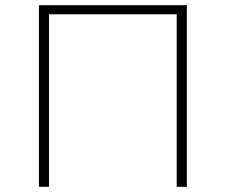

<svg xmlns="http://www.w3.org/2000/svg" viewBox="-20 -720 870 740"><path d="M169 -665H661V0H700V-700H130V0H169Z"/></svg>

Font: Montserrat-Alt1 ExtLt
Style: Regular
Weight: 200
Designer: Differentunic
Foundry: Differentunic
Version: Version 7.222